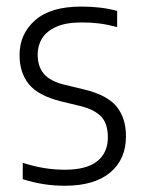

<svg xmlns="http://www.w3.org/2000/svg" viewBox="-20 -570 446 599"><path d="M182.5 9.5Q147 9.5 114.5 4.2Q82 -1 51 -11V-62Q87.5 -50.5 119 -45.5Q150.5 -40.5 182.5 -40.5Q250 -40.5 283.2 -67Q316.5 -93.5 316.5 -141.5Q316.5 -184.5 295.5 -206.5Q274.5 -228.5 229.5 -239.5L169.5 -254Q99.5 -271.5 70.2 -307.2Q41 -343 41 -398.5Q41 -464 89.5 -506.8Q138 -549.5 233.5 -549.5Q265 -549.5 292.2 -546.2Q319.5 -543 345.5 -536V-485.5Q315.5 -493.5 289.8 -496.8Q264 -500 234.5 -500Q186 -500 155.8 -486.5Q125.5 -473 111.5 -450.5Q97.5 -428 97.5 -400Q97.5 -362.5 117 -339.5Q136.5 -316.5 181.5 -305.5L242 -291Q314.5 -273.5 343.8 -237.5Q373 -201.5 373 -144.5Q373 -73 323.8 -31.8Q274.5 9.5 182.5 9.5Z"/></svg>

Font: Encode Sans SemiCondensed Light
Style: Regular
Weight: 300
Width: 4
Designer: Multiple Designers
Foundry: Impallari Type
Version: Version 3.002